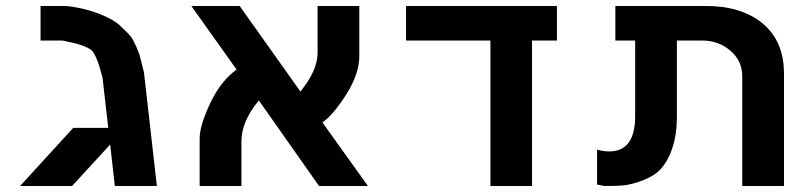

<svg xmlns="http://www.w3.org/2000/svg" viewBox="-20 -620 2704 640"><path d="M347.2 -138.2 220.2 0H46.9L224.1 -193.8H340.8L321.8 -360.8Q303.2 -435.5 285.2 -452.1Q265.6 -470.2 188 -484.9H115.2V-600.1H200.2Q277.3 -591.8 337.9 -562Q367.2 -547.9 382.8 -532.2Q387.2 -527.8 394.5 -520.8Q401.9 -513.7 404.8 -510.7Q407.7 -507.8 412.6 -502.2Q417.5 -496.6 420.2 -492.2Q422.9 -487.8 426.5 -480.7Q430.2 -473.6 434.1 -464.8Q439.5 -452.6 442.1 -445.3Q444.8 -438 445.8 -434.6Q446.8 -431.2 449.2 -421.4Q451.7 -411.6 454.1 -401.9Q460 -379.4 460 -377.9L502.9 0H362.8Z M1177.7 -433.1Q1177.7 -374.5 1134.8 -306.2Q1091.3 -237.3 1054.7 -211.9L1206.5 0H1043.5L842.8 -285.2Q784.7 -215.3 784.7 -147.9V0H645.5V-158.2Q645.5 -201.2 680.7 -275.9Q715.8 -350.1 768.6 -388.2L617.7 -600.1H778.8L981.4 -314.9Q1038.6 -385.3 1038.6 -443.8V-600.1H1177.7Z M1614.7 -484.9H1333.5V-600.1H1836.4V-484.9H1753.4V0H1614.7Z M2333 -600.1Q2451.7 -600.1 2522.5 -541.5Q2593.3 -482.9 2593.3 -374V0H2454.1V-366.2Q2454.1 -417 2414.8 -450.9Q2375.5 -484.9 2321.3 -484.9H2236.3V-229Q2236.3 -172.9 2221.4 -127.4Q2206.5 -82 2180.2 -54.2Q2162.6 -35.2 2127 -20.5Q2091.3 -5.9 2058.1 -2Q2040 0 1995.1 0L1970.2 -4.9V-121.1Q1992.7 -115.2 2010.3 -115.2Q2097.2 -115.2 2097.2 -232.9V-484.9H2031.2V-600.1Z"/></svg>

Font: Miedinger*
Style: Bold
Weight: 700
Version: Version 001.000